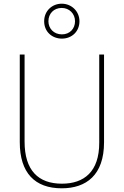

<svg xmlns="http://www.w3.org/2000/svg" viewBox="-20 -1009 669 1039"><path d="M315 -800C368 -800 410 -838 410 -894C410 -948 367 -989 314 -989C262 -989 219 -950 219 -894C219 -836 263 -800 315 -800ZM315 -823C271 -823 242 -855 242 -894C242 -935 271 -966 314 -966C355 -966 386 -935 386 -894C386 -854 358 -823 315 -823ZM543 -239V-714H517V-236C517 -81 436 -15 315 -15C187 -15 113 -87 113 -243V-714H87V-240C87 -73 169 10 314 10C447 10 543 -62 543 -239Z"/></svg>

Font: Noto Sans Thai Looped SemiCondensed Thin
Style: Regular
Weight: 100
Width: 4
Designer: Sasikarn Vongin, Ben Mitchell
Foundry: The Fontpad Ltd
Version: Version 1.001